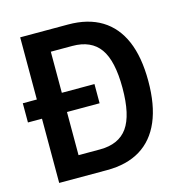

<svg xmlns="http://www.w3.org/2000/svg" viewBox="-105 -802 860 898"><g transform="rotate(-15 325.5 -352.5)"><path d="M72 0V-705H304Q400 -705 465.5 -665Q531 -625 564.5 -547Q598 -469 598 -353Q598 -237 564.5 -158.5Q531 -80 465.5 -40Q400 0 304 0ZM193 -102H297Q388 -102 430.5 -161.5Q473 -221 473 -353Q473 -484 430.5 -543.5Q388 -603 297 -603H193ZM4 -311V-404H351V-311Z"/></g></svg>

Font: Nunito Sans 10pt Condensed
Style: Bold
Weight: 700
Width: 3
Designer: Vernon Adams
Foundry: Vernon Adams
Version: Version 3.101;gftools[0.9.27]